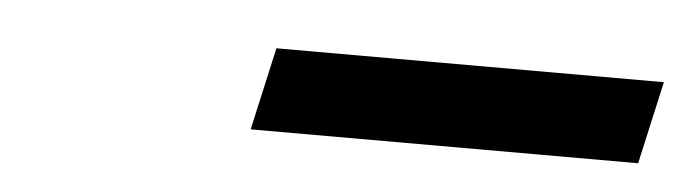

<svg xmlns="http://www.w3.org/2000/svg" viewBox="-24 -720 557 155"><g transform="rotate(5 255.0 -642.5)"><path d="M196 -676H510L495 -609H181Z"/></g></svg>

Font: CBA Beacon Sans
Style: Italic
Weight: 400
Italic angle: -13°
Designer: Wei Huang
Foundry: Wei Huang
Version: Version 1.002